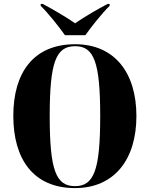

<svg xmlns="http://www.w3.org/2000/svg" viewBox="-20 -951 765 981"><path d="M312 -771H416C448 -816 501 -883 540 -921V-931H530C484 -907 409 -864 364 -832C318 -864 244 -907 198 -931H188V-921C227 -883 280 -816 312 -771ZM363 10C565 10 677 -137 677 -358C677 -580 565 -725 364 -725C151 -725 48 -580 48 -359C48 -137 151 10 363 10ZM363 0C266 0 234 -81 234 -358C234 -634 266 -715 364 -715C460 -715 492 -634 492 -358C492 -81 460 0 363 0Z"/></svg>

Font: Noto Serif Display Condensed Black
Style: Regular
Weight: 900
Width: 3
Designer: Monotype Design Team
Foundry: Monotype Imaging Inc.
Version: Version 2.009